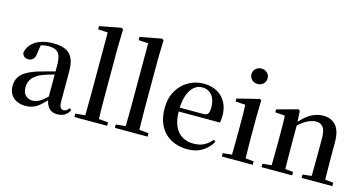

<svg xmlns="http://www.w3.org/2000/svg" viewBox="-83 -1191 3010 1586"><g transform="rotate(15 1421.5 -398.5)"><path d="M188 16Q127 16 87 -19Q47 -54 47 -117Q47 -158 65 -189.5Q83 -221 125.5 -246Q168 -271 239 -291Q280 -303 328 -315.5Q376 -328 416 -337V-312Q376 -302 335.5 -290.5Q295 -279 265 -268Q207 -246 180 -212.5Q153 -179 153 -133Q153 -87 177 -64Q201 -41 239 -41Q258 -41 278 -49Q298 -57 324 -77.5Q350 -98 385 -135L398 -84H368Q338 -52 312 -29.5Q286 -7 256.5 4.5Q227 16 188 16ZM462 15Q414 15 389 -15Q364 -45 359 -96V-99V-372Q359 -426 348 -456Q337 -486 313 -498Q289 -510 250 -510Q223 -510 195 -503Q167 -496 132 -480L186 -506L174 -428Q171 -392 154.5 -377Q138 -362 116 -362Q72 -362 62 -404Q74 -468 131.5 -505.5Q189 -543 285 -543Q380 -543 424 -499Q468 -455 468 -356V-100Q468 -60 478 -45.5Q488 -31 506 -31Q518 -31 528 -37.5Q538 -44 551 -61L567 -46Q550 -15 524.5 0Q499 15 462 15Z M607 0V-29L721 -40H770L887 -29V0ZM689 0Q690 -34 690.5 -73.5Q691 -113 691.5 -154.5Q692 -196 692 -232V-746L609 -751V-778L793 -813L808 -804L804 -647V-232Q804 -196 804.5 -154.5Q805 -113 806 -73.5Q807 -34 808 0Z M953 0V-29L1067 -40H1116L1233 -29V0ZM1035 0Q1036 -34 1036.5 -73.5Q1037 -113 1037.5 -154.5Q1038 -196 1038 -232V-746L955 -751V-778L1139 -813L1154 -804L1150 -647V-232Q1150 -196 1150.5 -154.5Q1151 -113 1152 -73.5Q1153 -34 1154 0Z M1576 16Q1498 16 1437.5 -16Q1377 -48 1342.5 -110.5Q1308 -173 1308 -264Q1308 -351 1344.5 -413.5Q1381 -476 1440.5 -509.5Q1500 -543 1568 -543Q1638 -543 1687 -514.5Q1736 -486 1761 -437.5Q1786 -389 1786 -328Q1786 -292 1780 -267H1358V-300H1629Q1658 -300 1668.5 -316Q1679 -332 1679 -369Q1679 -434 1648.5 -472Q1618 -510 1564 -510Q1526 -510 1495 -484Q1464 -458 1445.5 -406Q1427 -354 1427 -277Q1427 -195 1450.5 -143Q1474 -91 1516 -66.5Q1558 -42 1611 -42Q1664 -42 1702 -61.5Q1740 -81 1768 -117L1785 -103Q1753 -47 1700 -15.5Q1647 16 1576 16Z M1868 0V-29L1976 -40H2025L2132 -29V0ZM1944 0Q1945 -25 1945.5 -66.5Q1946 -108 1946.5 -153Q1947 -198 1947 -232V-300Q1947 -350 1946.5 -388.5Q1946 -427 1944 -463L1860 -469V-494L2050 -541L2062 -532L2059 -385V-232Q2059 -198 2059.5 -153Q2060 -108 2061 -66.5Q2062 -25 2063 0ZM1997 -655Q1969 -655 1948.5 -673.5Q1928 -692 1928 -721Q1928 -750 1948.5 -768.5Q1969 -787 1997 -787Q2025 -787 2045.5 -768.5Q2066 -750 2066 -721Q2066 -692 2045.5 -673.5Q2025 -655 1997 -655Z M2207 0V-29L2314 -40H2364L2469 -29V0ZM2283 0Q2284 -25 2284.5 -66.5Q2285 -108 2285.5 -153Q2286 -198 2286 -232V-301Q2286 -352 2285.5 -388.5Q2285 -425 2283 -461L2200 -467V-492L2379 -541L2392 -532L2399 -417V-415V-232Q2399 -198 2399.5 -153Q2400 -108 2400.5 -66.5Q2401 -25 2402 0ZM2550 0V-29L2656 -40H2706L2813 -29V0ZM2625 0Q2626 -25 2626.5 -66Q2627 -107 2627.5 -152Q2628 -197 2628 -232V-359Q2628 -427 2606.5 -454Q2585 -481 2545 -481Q2513 -481 2467.5 -458Q2422 -435 2373 -379L2366 -417H2380Q2435 -487 2487 -515Q2539 -543 2593 -543Q2660 -543 2700 -498Q2740 -453 2740 -353V-232Q2740 -197 2740.5 -152Q2741 -107 2741.5 -66Q2742 -25 2743 0Z"/></g></svg>

Font: Noto Serif TC ExtraLight SemiBold
Style: Regular
Weight: 600
Version: Version 2.003-H1;hotconv 1.1.1;makeotfexe 2.6.0